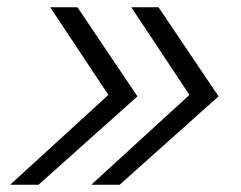

<svg xmlns="http://www.w3.org/2000/svg" viewBox="-20 -508 664 528"><path d="M416 -488 581 -243 309 0H231L501 -247L341 -488ZM193 -488 358 -243 86 0H8L278 -247L118 -488Z"/></svg>

Font: Red Hat Text VF
Style: Italic
Weight: 300
Italic angle: -12°
Designer: Pentagram, MCKL
Foundry: Pentagram, MCKL
Version: Version 1.023